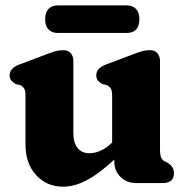

<svg xmlns="http://www.w3.org/2000/svg" viewBox="-20 -675 693 708"><path d="M74 -141.5V-321.5Q74 -342 68.5 -349.5Q63 -357 54 -361.5L39 -364.5Q28.5 -370 22 -377.5Q15.5 -385 15.5 -397.5Q15.5 -423.5 51 -437L146.5 -473Q168.5 -481.5 183.2 -485.8Q198 -490 214 -490Q231 -490 240.8 -479Q250.5 -468 250.5 -450V-184.5Q250.5 -148 266.2 -129Q282 -110 309.5 -110Q328 -110 347.5 -117.8Q367 -125.5 388 -144.5L393.5 -149.5V-321.5Q393.5 -342 388 -349.5Q382.5 -357 373.5 -361.5L358.5 -364.5Q348 -370 341.5 -377.5Q335 -385 335 -397.5Q335 -423.5 370.5 -437L466 -473Q488 -481.5 502.8 -485.8Q517.5 -490 533.5 -490Q550.5 -490 560.2 -479Q570 -468 570 -450V-126Q570 -103 574.5 -93.8Q579 -84.5 587 -80L598 -75Q621.5 -60.5 621.5 -37Q621.5 0 580.5 0H481Q448 0 424.8 -22.2Q401.5 -44.5 401.5 -79V-86.5Q343.5 -33 298.5 -9.8Q253.5 13.5 214 13.5Q152 13.5 113 -29.5Q74 -72.5 74 -141.5ZM146.5 -603.5Q146.5 -629 158.8 -642Q171 -655 192.5 -655H448Q469.5 -655 481.8 -641.8Q494 -628.5 494 -604Q494 -579 481.8 -566.2Q469.5 -553.5 448 -553.5H192.5Q171 -553.5 158.8 -566.5Q146.5 -579.5 146.5 -603.5Z"/></svg>

Font: Fraunces 9pt SuperSoft
Style: Bold
Weight: 700
Version: Version 1.000;[b76b70a41]